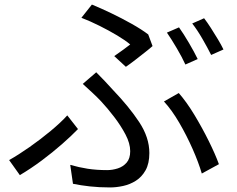

<svg xmlns="http://www.w3.org/2000/svg" viewBox="-20 -785 1040 842"><path d="M481 -539Q501 -553 520.5 -567Q540 -581 551 -590Q530 -608 494 -629.5Q458 -651 417 -671.5Q376 -692 337 -707L383 -765Q422 -749 468 -727Q514 -705 557.5 -680.5Q601 -656 630 -634L649 -583Q638 -573 617 -556.5Q596 -540 573.5 -522.5Q551 -505 532 -492ZM288 -62Q326 -51 364.5 -45Q403 -39 450 -39Q473 -39 496.5 -46.5Q520 -54 535.5 -72Q551 -90 551 -122Q551 -156 530.5 -195Q510 -234 480.5 -272.5Q451 -311 423 -341Q407 -358 385 -378.5Q363 -399 343 -417L402 -468Q421 -449 439.5 -429.5Q458 -410 475 -391Q546 -317 590.5 -249.5Q635 -182 635 -114Q635 -68 618.5 -38.5Q602 -9 576 7.5Q550 24 520 30.5Q490 37 463 37Q415 37 374.5 32.5Q334 28 300 21ZM865 -24Q851 -72 825 -131Q799 -190 766.5 -246Q734 -302 699 -340L764 -377Q799 -337 833 -280.5Q867 -224 895.5 -166.5Q924 -109 940 -65ZM322 -219Q293 -189 252 -153Q211 -117 163.5 -81.5Q116 -46 67 -17L20 -83Q61 -106 109.5 -140Q158 -174 202.5 -211Q247 -248 275 -279ZM765 -665Q785 -637 808.5 -597Q832 -557 847 -526L793 -502Q779 -533 755.5 -573Q732 -613 712 -642ZM875 -705Q889 -687 905 -662Q921 -637 936 -612Q951 -587 960 -568L906 -544Q890 -576 867.5 -615Q845 -654 823 -682Z"/></svg>

Font: Go Noto Kurrent-Regular
Style: Regular
Weight: 400
Designer: Monotype Design Team
Foundry: Monotype Imaging Inc.
Version: Version 2.012; ttfautohint (v1.8.4.7-5d5b)